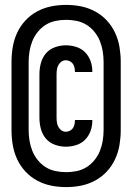

<svg xmlns="http://www.w3.org/2000/svg" viewBox="-20 -732 540 784"><path d="M250 32Q219 32 189 26Q159 20 132 5.5Q105 -9 84 -31.5Q63 -54 50 -82Q37 -110 32 -140.5Q27 -171 27 -201V-479Q27 -509 32 -539.5Q37 -570 50 -598Q63 -626 84 -648.5Q105 -671 132 -685.5Q159 -700 189 -706Q219 -712 250 -712Q281 -712 311 -706Q341 -700 368 -685.5Q395 -671 416 -648.5Q437 -626 450 -598Q463 -570 468 -539.5Q473 -509 473 -479V-201Q473 -171 468 -140.5Q463 -110 450 -82Q437 -54 416 -31.5Q395 -9 368 5.5Q341 20 311 26Q281 32 250 32ZM250 -29Q272 -29 293.5 -33.5Q315 -38 333.5 -49.5Q352 -61 366 -78.5Q380 -96 388 -116Q396 -136 399.5 -157.5Q403 -179 403 -201V-479Q403 -501 399.5 -522.5Q396 -544 388 -564Q380 -584 366 -601.5Q352 -619 333.5 -630.5Q315 -642 293.5 -646.5Q272 -651 250 -651Q228 -651 206.5 -646.5Q185 -642 166.5 -630.5Q148 -619 134 -601.5Q120 -584 112 -564Q104 -544 100.5 -522.5Q97 -501 97 -479V-201Q97 -179 100.5 -157.5Q104 -136 112 -116Q120 -96 134 -78.5Q148 -61 166.5 -49.5Q185 -38 206.5 -33.5Q228 -29 250 -29ZM249 -133Q226 -133 204 -141Q182 -149 167.5 -166Q153 -183 147 -205.5Q141 -228 141 -251V-429Q141 -452 147 -474.5Q153 -497 167.5 -514Q182 -531 204 -539Q226 -547 249 -547Q270 -547 291 -540.5Q312 -534 327 -519Q342 -504 349.5 -483.5Q357 -463 357 -441V-438H286V-440Q286 -448 284 -456.5Q282 -465 277.5 -471.5Q273 -478 265 -482Q257 -486 249 -486Q239 -486 231 -480.5Q223 -475 218.5 -466.5Q214 -458 212.5 -448.5Q211 -439 211 -429V-251Q211 -241 212.5 -231.5Q214 -222 218.5 -213.5Q223 -205 231 -199.5Q239 -194 249 -194Q257 -194 265 -198Q273 -202 277.5 -208.5Q282 -215 284 -223.5Q286 -232 286 -240V-242H357V-239Q357 -217 349.5 -196.5Q342 -176 327 -161Q312 -146 291 -139.5Q270 -133 249 -133Z"/></svg>

Font: Iosevka Term Curly
Style: Bold
Weight: 700
Designer: Belleve Invis
Foundry: Belleve Invis
Version: Version 32.3.0